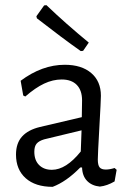

<svg xmlns="http://www.w3.org/2000/svg" viewBox="-20 -717 502 744"><path d="M371 -346Q371 -329 365 -223Q359 -117 359 -99Q359 -77 366 -68.5Q373 -60 390 -60Q405 -60 424 -66L432 -59L424 -14Q395 3 367 6Q336 3 317.5 -16Q299 -35 298 -68H291Q237 -13 184 7Q117 7 79.5 -26.5Q42 -60 42 -118Q42 -162 65.5 -188Q89 -214 135 -225L297 -263L298 -328Q298 -367 277.5 -388Q257 -409 219 -409Q185 -409 151 -393Q117 -377 78 -343L70 -347L60 -404Q143 -466 231 -466Q296 -466 333.5 -434Q371 -402 371 -346ZM151 -177Q131 -171 122 -160.5Q113 -150 113 -129Q113 -96 131.5 -77.5Q150 -59 181 -59Q236 -59 293 -130L296 -212ZM324 -552 302 -520 293 -519Q222 -569 123 -646L121 -654L151 -696L160 -697Q234 -626 324 -552Z"/></svg>

Font: Alegreya Sans
Style: Regular
Weight: 400
Designer: Juan Pablo del Peral
Foundry: Huerta Tipografica
Version: Version 2.008; ttfautohint (v1.6)